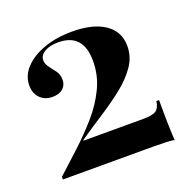

<svg xmlns="http://www.w3.org/2000/svg" viewBox="-87 -514 604 605"><g transform="rotate(-20 215.5 -212.0)"><path d="M400.8 4Q394.4 1.6 373.4 0.8Q352.4 0 329.8 0H27.4V-8.9Q62.1 -40.3 100 -75.4Q137.9 -110.5 171 -148.4Q204 -186.3 224.2 -228.6Q244.4 -271 244.4 -318.5Q244.4 -365.3 223.4 -388.3Q202.4 -411.3 160.5 -411.3Q132.3 -411.3 114.9 -400.8Q97.6 -390.3 97.6 -374.2Q97.6 -361.3 106.5 -350Q115.3 -338.7 124.6 -326.2Q133.9 -313.7 133.9 -296Q133.9 -277.4 121 -266.5Q108.1 -255.6 86.3 -255.6Q60.5 -255.6 44.8 -271.8Q29 -287.9 29 -313.7Q29 -346.8 53.2 -372.6Q77.4 -398.4 119 -413.3Q160.5 -428.2 213.7 -428.2Q283.1 -428.2 322.6 -401.6Q362.1 -375 362.1 -325.8Q362.1 -289.5 340.7 -258.9Q319.4 -228.2 285.1 -201.2Q250.8 -174.2 210.1 -148Q169.4 -121.8 129.8 -94.4V-92.7H328.2Q362.1 -92.7 373.8 -100.8Q385.5 -108.9 388.7 -131.5H397.6Q397.6 -78.2 398.4 -48.4Q399.2 -18.5 400.8 4Z"/></g></svg>

Font: Playfair 144pt
Style: Bold
Weight: 700
Version: Version 2.001;gftools[0.9.30]